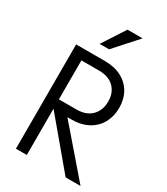

<svg xmlns="http://www.w3.org/2000/svg" viewBox="-229 -1049 998 1148"><g transform="rotate(30 270.5 -475.0)"><path d="M78 0V-720H276Q344 -720 392 -694.5Q440 -669 465.5 -624Q491 -579 491 -520Q491 -461 465.5 -415Q440 -369 392 -343Q344 -317 276 -317H131V-384H274Q341 -384 378 -421.5Q415 -459 415 -520Q415 -580 378.5 -616.5Q342 -653 274 -653H153V0ZM421 0 114 -366H208L524 0ZM263 -793H198L300 -950H404Z"/></g></svg>

Font: Instrument Sans SemiCondensed
Style: Regular
Weight: 400
Width: 4
Designer: Rodrigo Fuenzalida
Foundry: fragTYPE
Version: Version 1.000;gftools[0.9.28]